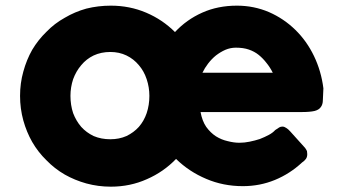

<svg xmlns="http://www.w3.org/2000/svg" viewBox="-20 -665 1231 696"><path d="M1075.2 -76.2Q1031.2 -35.2 976.6 -12.7Q921.9 9.8 860.4 9.8Q789.1 9.8 727.5 -16.6Q665 -43 618.2 -88.9Q573.2 -42 512.7 -15.6Q452.1 11.7 381.8 11.7Q335.9 11.7 293 0Q251 -11.7 214.8 -32.2Q177.7 -53.7 148.4 -84Q118.2 -113.3 96.7 -150.4Q76.2 -186.5 64.5 -228.5Q52.7 -271.5 52.7 -317.4Q52.7 -363.3 64.5 -405.3Q76.2 -448.2 96.7 -484.4Q118.2 -520.5 148.4 -549.8Q177.7 -580.1 214.8 -600.6Q251 -622.1 293 -633.8Q335.9 -644.5 381.8 -644.5Q450.2 -644.5 509.8 -619.1Q569.3 -593.8 614.3 -548.8Q656.2 -593.8 712.9 -619.1Q769.5 -644.5 838.9 -644.5Q900.4 -644.5 955.1 -621.1Q1008.8 -597.7 1050.8 -556.6Q1091.8 -516.6 1118.2 -461.9Q1144.5 -407.2 1152.3 -344.7Q1151.4 -319.3 1150.4 -302.7Q1150.4 -286.1 1142.6 -276.4Q1135.7 -266.6 1120.1 -262.7Q1103.5 -258.8 1072.3 -258.8Q951.2 -258.8 707 -258.8Q712.9 -226.6 727.5 -205.1Q743.2 -183.6 762.7 -170.9Q783.2 -158.2 805.7 -153.3Q828.1 -147.5 847.7 -147.5Q866.2 -147.5 884.8 -151.4Q904.3 -155.3 921.9 -161.1Q939.5 -168 954.1 -175.8Q968.8 -183.6 977.5 -193.4Q986.3 -199.2 992.2 -203.1Q997.1 -206.1 1003.9 -206.1Q1010.7 -206.1 1017.6 -201.2Q1024.4 -197.3 1032.2 -188.5Q1049.8 -168.9 1085.9 -128.9Q1090.8 -122.1 1092.8 -117.2Q1093.8 -111.3 1093.8 -106.4Q1093.8 -95.7 1088.9 -88.9Q1083 -81.1 1075.2 -76.2ZM235.4 -317.4Q235.4 -284.2 245.1 -254.9Q255.9 -226.6 274.4 -205.1Q293 -184.6 319.3 -171.9Q346.7 -160.2 379.9 -160.2Q412.1 -160.2 438.5 -171.9Q464.8 -184.6 483.4 -205.1Q502 -226.6 511.7 -254.9Q521.5 -284.2 521.5 -317.4Q521.5 -348.6 511.7 -377.9Q502 -407.2 483.4 -428.7Q464.8 -451.2 438.5 -463.9Q412.1 -476.6 379.9 -476.6Q346.7 -476.6 319.3 -463.9Q293 -451.2 274.4 -428.7Q255.9 -407.2 245.1 -377.9Q235.4 -348.6 235.4 -317.4ZM835 -492.2Q815.4 -492.2 796.9 -484.4Q779.3 -476.6 762.7 -463.9Q747.1 -451.2 734.4 -434.6Q721.7 -418 713.9 -401.4Q798.8 -401.4 968.8 -401.4Q959 -420.9 946.3 -436.5Q933.6 -453.1 918 -465.8Q902.3 -478.5 881.8 -485.4Q862.3 -492.2 835 -492.2Z"/></svg>

Font: Cocogoose
Style: Regular
Weight: 400
Designer: Cosimo Lorenzo Pancini
Version: Version 1.000